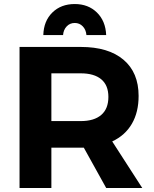

<svg xmlns="http://www.w3.org/2000/svg" viewBox="-20 -933 764 953"><path d="M507 0 396 -200H381H235V0H77V-700H381Q518 -700 593 -636.5Q668 -573 668 -457Q668 -376 634.5 -318.5Q601 -261 537 -231L686 0ZM235 -332H381Q447 -332 482.5 -362.5Q518 -393 518 -452Q518 -510 482.5 -539.5Q447 -569 381 -569H235ZM195 -759Q197 -829 240 -871Q283 -913 351 -913Q418 -913 461 -871Q504 -829 507 -759H409Q407 -785 391 -802Q375 -819 351 -819Q327 -819 311 -802Q295 -785 293 -759Z"/></svg>

Font: Montserrat arm2 SemiBold
Style: Regular
Weight: 600
Designer: Julieta Ulanovsky
Foundry: Julieta Ulanovsky
Version: Version 6.000